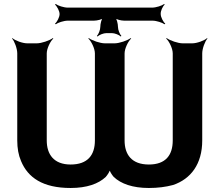

<svg xmlns="http://www.w3.org/2000/svg" viewBox="-20 -927 1091 957"><path d="M318 -824H448C464 -824 489 -830 497 -838L494 -841C486 -833 480 -808 480 -793C480 -778 471 -756 463 -748L466 -745C474 -753 496 -762 511 -762H537C552 -762 574 -753 582 -745L585 -748C577 -756 568 -778 568 -793C568 -808 562 -833 554 -841L551 -838C559 -830 584 -824 599 -824H740C760 -824 790 -814 800 -806L804 -809C794 -817 781 -841 781 -857C780 -872 791 -896 801 -904L798 -907C788 -899 758 -889 738 -889H318C298 -889 268 -899 258 -907L254 -904C264 -896 277 -872 277 -857C277 -841 264 -817 254 -809L258 -806C268 -814 298 -824 318 -824ZM722 -107C636 -107 601 -157 601 -227V-661C601 -685 619 -722 634 -735L631 -737C615 -725 575 -711 551 -711H503C479 -711 439 -725 423 -737L420 -735C435 -722 453 -685 453 -661V-227C453 -154 417 -107 332 -107C248 -107 213 -158 213 -227V-661C213 -685 231 -722 246 -735L243 -737C227 -725 187 -711 163 -711H116C92 -711 55 -725 42 -737L40 -735C52 -722 66 -685 66 -661V-227C66 -188 72 -154 85 -124C119 -42 193 10 332 10C413 10 471 -11 507 -45C516 -55 529 -75 529 -85H525C525 -75 538 -55 547 -45C583 -11 641 10 722 10C766 10 806 5 843 -5C931 -35 988 -109 988 -227V-661C988 -685 1002 -722 1014 -735L1012 -737C999 -725 962 -711 938 -711H891C867 -711 827 -725 811 -737L808 -735C823 -722 841 -685 841 -661V-227C841 -154 806 -107 722 -107Z"/></svg>

Font: Asimov
Style: EdgeWide
Weight: 500
Designer: Google
Version: Version 2.000980: 2014